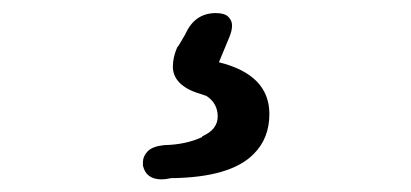

<svg xmlns="http://www.w3.org/2000/svg" viewBox="-20 1 645 301"><path d="M323.2 98.6Q402.3 118.2 402.3 179.7Q402.3 217.8 377.9 242.2Q341.8 279.3 248 280.3Q239.3 282.2 233.4 282.2Q209 282.2 204.1 260.7Q204.1 257.8 204.1 254.9Q204.1 246.1 211.4 238.3Q218.8 230.5 237.3 228.5Q238.3 228.5 238.3 228.5Q272.5 227.5 296.9 215.8Q296.9 214.8 296.9 214.8Q321.3 204.1 321.3 183.6Q321.3 163.1 303.7 151.4L292 147.5Q272.5 141.6 261.7 130.9Q251 120.1 251 105.5Q251 90.8 257.8 75.2Q258.8 75.2 270.5 54.7Q285.2 21.5 318.4 21.5Q332 21.5 337.9 27.3Q343.8 33.2 343.8 41Q343.8 48.8 339.8 58.6Z"/></svg>

Font: TaiwanPearl
Style: Regular
Weight: 400
Version: Version 2.102